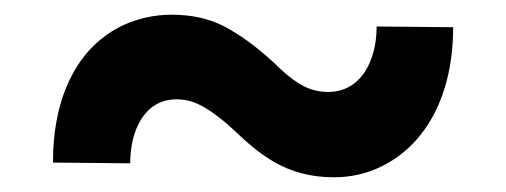

<svg xmlns="http://www.w3.org/2000/svg" viewBox="-20 -424 688 261"><path d="M426 -299C413 -299 401 -302 389 -309C377 -316 365 -326 351 -340C328 -361 306 -377 285 -388C264 -399 240 -404 213 -404C190 -404 168 -399 148 -390C86 -361 52 -294 52 -203L157 -202C157 -246 176 -289 220 -289C234 -289 246 -285 258 -278C270 -271 283 -261 297 -248C332 -215 368 -183 434 -183C457 -183 479 -188 499 -198C560 -228 596 -296 596 -387L492 -388C492 -342 471 -299 426 -299Z"/></svg>

Font: Asimov
Style: Regular
Weight: 500
Designer: Google
Version: Version 2.000980; 2014